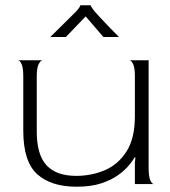

<svg xmlns="http://www.w3.org/2000/svg" viewBox="-20 -696 644 726"><path d="M270 10Q173 10 120.5 -37.5Q68 -85 68 -202V-408Q68 -440 61.5 -454Q55 -468 48 -468H141Q134 -468 126.5 -454Q119 -440 119 -408V-198Q119 -111 156 -71Q193 -31 268 -31Q326 -31 376.5 -52.5Q427 -74 458.5 -123.5Q490 -173 490 -256V-408Q490 -440 483.5 -453.5Q477 -467 470 -468H542V-60Q542 -28 548.5 -14Q555 0 562 0H490V-80L492 -100L490 -102Q483 -90 468 -71.5Q453 -53 427.5 -34.5Q402 -16 363.5 -3Q325 10 270 10ZM170 -556Q185 -571 204 -589.5Q223 -608 241 -626Q259 -644 270 -655Q278 -664 281 -669.5Q284 -675 284 -676H323Q323 -672 336 -655Q342 -648 358 -630.5Q374 -613 393.5 -593Q413 -573 430 -556H371L304 -634L229 -556Z"/></svg>

Font: Red Rose Light
Style: Regular
Weight: 300
Designer: Jaikishan Patel
Version: Version 1.001; ttfautohint (v1.8.3)